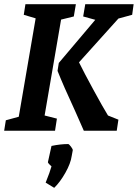

<svg xmlns="http://www.w3.org/2000/svg" viewBox="-27 -627 661 921"><path d="M187 -73 246 -58 237 0H-7L1 -50L63 -67L144 -539L87 -556L95 -607H337L327 -548L266 -533ZM541 -538 352 -328Q376 -279 421.5 -195.5Q467 -112 491 -73L541 -53L533 0H375L334 -93Q277 -216 249 -287L255 -325L430 -532L372 -548L382 -607H614L607 -556ZM192 249Q213 197 220 171Q218 169 210 161.5Q202 154 203 150L220 73Q263 64 300 64Q304 64 313.5 76.5Q323 89 322 94L317 121Q312 157 286.5 202Q261 247 233 274Z"/></svg>

Font: Grenze SemiBold
Style: Italic
Weight: 600
Italic angle: -10°
Designer: Renata Polastri
Foundry: Omnibus-Type
Version: Version 1.002; ttfautohint (v1.8)